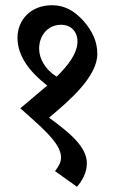

<svg xmlns="http://www.w3.org/2000/svg" viewBox="-20 -650 443 736"><path d="M275 66C295 43 313 12 313 -24C313 -90 241 -145 168 -199C251 -268 353 -358 353 -443C353 -492 334 -531 299 -571C267 -606 230 -630 180 -630C95 -630 47 -571 47 -505C47 -435 94 -374 161 -322C125 -291 88 -261 58 -235C128 -171 214 -104 214 -47C214 -27 205 -13 191 6ZM130 -464C130 -512 162 -555 214 -555C252 -555 277 -529 277 -491C277 -446 242 -400 197 -356C153 -384 130 -425 130 -464Z"/></svg>

Font: Noto Serif Devanagari SemiCondensed Medium
Style: Regular
Weight: 500
Width: 4
Designer: Universal Thirst, Indian Type Foundry and the Monotype Design Team
Foundry: Monotype Imaging Inc.
Version: Version 2.004